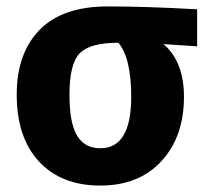

<svg xmlns="http://www.w3.org/2000/svg" viewBox="-20 -560 643 597"><path d="M593 -531V-416L488 -423Q552 -369 552 -259Q552 -135 482 -59Q412 17 292 17Q171 17 101.5 -57.5Q32 -132 32 -266Q32 -394 103 -467Q174 -540 315 -540Q438 -540 593 -531ZM292 -99Q388 -99 388 -259Q388 -380 348 -427H347Q260 -427 228 -394.5Q196 -362 196 -265Q196 -178 219.5 -138.5Q243 -99 292 -99Z"/></svg>

Font: FiraGO
Style: Bold
Weight: 700
Designer: bBox Type
Foundry: bBox Type GmbH
Version: Version 1.001;PS 001.001;hotconv 1.0.88;makeotf.lib2.5.64775